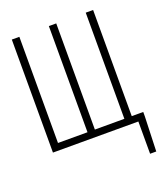

<svg xmlns="http://www.w3.org/2000/svg" viewBox="-152 -762 905 1052"><g transform="rotate(-20 300.0 -235.5)"><path d="M42 0V-659H86V-40H258V-659H301V-40H473V-659H516V-40H583V-14L576 188H540V0Z"/></g></svg>

Font: Source Code Pro Light
Style: Regular
Weight: 300
Monospace: yes
Designer: Paul D. Hunt, Teo Tuominen
Foundry: Adobe Systems Incorporated
Version: Version 2.030;PS 1.000;hotconv 16.6.51;makeotf.lib2.5.65220